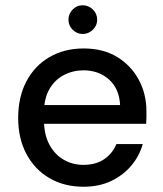

<svg xmlns="http://www.w3.org/2000/svg" viewBox="-20 -697 619 729"><path d="M297 12Q224 12 168 -20.5Q112 -53 80.5 -112Q49 -171 49 -249Q49 -328 80 -387.5Q111 -447 167.5 -480Q224 -513 298 -513Q372 -513 425 -480.5Q478 -448 507 -394Q536 -340 536 -274Q536 -264 536 -252.5Q536 -241 535 -227H122V-298H436Q433 -360 394 -395Q355 -430 297 -430Q257 -430 222.5 -412Q188 -394 167.5 -358.5Q147 -323 147 -270V-241Q147 -186 167.5 -148Q188 -110 222 -90.5Q256 -71 296 -71Q344 -71 375.5 -92.5Q407 -114 422 -150H522Q509 -104 478 -67.5Q447 -31 401.5 -9.5Q356 12 297 12ZM294 -568Q272 -568 256 -584Q240 -600 240 -622Q240 -645 256 -661Q272 -677 294 -677Q316 -677 332.5 -661Q349 -645 349 -622Q349 -600 332.5 -584Q316 -568 294 -568Z"/></svg>

Font: DM Sans 17pt Medium
Style: Regular
Weight: 500
Version: Version 4.004;gftools[0.9.30]